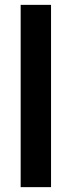

<svg xmlns="http://www.w3.org/2000/svg" viewBox="-20 -770 295 790"><path d="M65 0V-750H190V0Z"/></svg>

Font: Urbanist
Style: Bold
Weight: 700
Designer: Corey Hu
Foundry: Corey Hu
Version: Version 1.330; ttfautohint (v1.8.4.7-5d5b)